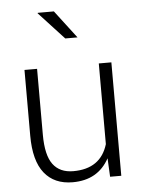

<svg xmlns="http://www.w3.org/2000/svg" viewBox="-52 -750 599 802"><g transform="rotate(-5 247.5 -349.0)"><path d="M220.7 10.3Q143.6 10.3 102.1 -41.7Q60.5 -93.8 60.5 -198.7V-474.6H113.3V-198.2Q113.3 -112.8 141.8 -74.2Q170.4 -35.6 227.1 -35.6Q341.8 -35.6 372.1 -136.2V-474.6H424.8V1H377.9L374 -76.7Q326.7 10.3 220.7 10.3ZM204.1 -707.5 293 -590.8H241.7L135.7 -705.6L136.7 -707.5Z"/></g></svg>

Font: Yantramanav Light
Style: Regular
Weight: 300
Version: Version 1.001;PS 1.0;hotconv 1.0.72;makeotf.lib2.5.5900; ttf